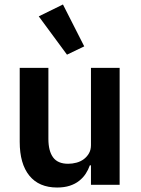

<svg xmlns="http://www.w3.org/2000/svg" viewBox="-20 -825 628 857"><path d="M386 -87H381Q374 -67 362.5 -49.5Q351 -32 333.5 -18Q316 -4 291.5 4Q267 12 235 12Q154 12 111 -41Q68 -94 68 -192V-522H196V-205Q196 -151 217 -122.5Q238 -94 284 -94Q303 -94 321.5 -99Q340 -104 354 -114.5Q368 -125 377 -140.5Q386 -156 386 -177V-522H514V0H386ZM153 -752 261 -805 356 -618 279 -581Z"/></svg>

Font: IBM Plex Sans Arabic SemiBold
Style: Regular
Weight: 600
Designer: Mike Abbink, Paul van der Laan, Pieter van Rosmalen, Wael Morcos, Khajak Apelian
Foundry: Bold Monday
Version: Version 1.1